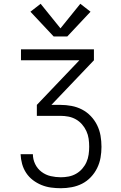

<svg xmlns="http://www.w3.org/2000/svg" viewBox="-20 -791 640 1016"><path d="M302 205Q276 205 250 201.5Q224 198 199.5 188Q175 178 154 162Q133 146 118.5 124Q104 102 97 76.5Q90 51 89 25H154Q154 52 166 77Q178 102 200 118.5Q222 135 248.5 141Q275 147 302 147Q323 147 343.5 143Q364 139 382.5 128.5Q401 118 415 102Q429 86 437.5 67Q446 48 449 27Q452 6 452 -15Q452 -36 449 -57Q446 -78 437 -97.5Q428 -117 414 -133Q400 -149 381.5 -159.5Q363 -170 342 -174Q321 -178 300 -178H175V-236L400 -472H91V-530H477V-472L252 -236H300Q329 -236 358.5 -230.5Q388 -225 414 -211.5Q440 -198 460.5 -176.5Q481 -155 494 -128.5Q507 -102 512 -73Q517 -44 517 -14Q517 15 512 43.5Q507 72 494 98.5Q481 125 460.5 146.5Q440 168 414.5 181Q389 194 360 199.5Q331 205 302 205ZM264 -598 141 -729 195 -771 300 -641 405 -771 459 -729 336 -598Z"/></svg>

Font: Iosevka Curly Light Extended
Style: Regular
Weight: 300
Width: 7
Monospace: yes
Designer: Belleve Invis
Foundry: Belleve Invis
Version: Version 11.1.0; ttfautohint (v1.8.3)